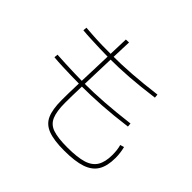

<svg xmlns="http://www.w3.org/2000/svg" viewBox="-178 -1024 1236 1236"><g transform="rotate(45 440.0 -406.0)"><path d="M302.2 -232.2Q302.2 -252.2 302.8 -295Q303.3 -337.8 305.6 -396.1Q307.8 -454.4 310 -521.7Q312.2 -588.9 314.4 -660Q316.7 -731.1 318.9 -798.9L346.7 -800Q344.4 -732.2 341.7 -661.1Q338.9 -590 337.2 -522.8Q335.6 -455.6 333.3 -397.2Q331.1 -338.9 330.6 -296.7Q330 -254.4 330 -233.3Q330 -157.8 347.8 -115Q365.6 -72.2 411.7 -56.7Q457.8 -41.1 543.3 -41.1Q634.4 -41.1 686.1 -57.2Q737.8 -73.3 760.6 -111.1Q783.3 -148.9 783.3 -212.2Q783.3 -233.3 781.1 -253.3Q778.9 -273.3 773.3 -293.3L800 -301.1Q805.6 -278.9 808.3 -257.2Q811.1 -235.6 811.1 -212.2Q811.1 -140 785 -96.1Q758.9 -52.2 700.6 -32.2Q642.2 -12.2 543.3 -12.2Q450 -12.2 397.2 -32.2Q344.4 -52.2 323.3 -99.4Q302.2 -146.7 302.2 -232.2ZM74.4 -393.3 76.7 -418.9Q108.9 -416.7 150.6 -415Q192.2 -413.3 236.7 -411.7Q281.1 -410 322.2 -410Q413.3 -410 508.3 -416.7Q603.3 -423.3 722.2 -437.8L724.4 -412.2Q605.6 -396.7 510 -390.6Q414.4 -384.4 322.2 -384.4Q281.1 -384.4 236.7 -385.6Q192.2 -386.7 150 -388.3Q107.8 -390 74.4 -393.3ZM83.3 -647.8 85.6 -673.3Q116.7 -671.1 157.8 -668.3Q198.9 -665.6 241.1 -665Q283.3 -664.4 324.4 -664.4Q413.3 -664.4 505.6 -671.1Q597.8 -677.8 713.3 -692.2L715.6 -666.7Q600 -651.1 507.2 -644.4Q414.4 -637.8 324.4 -637.8Q283.3 -637.8 240.6 -639.4Q197.8 -641.1 156.7 -642.8Q115.6 -644.4 83.3 -647.8Z"/></g></svg>

Font: Paperlogy 1 Thin
Style: Regular
Weight: 250
Designer: redesigned by Lee Juim, glyphs from Gmarket Sans & Montserrat
Foundry: PT&
Version: Version 1.001